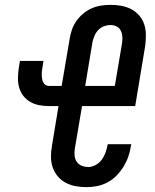

<svg xmlns="http://www.w3.org/2000/svg" viewBox="-20 -763 640 791"><path d="M337 8Q314 8 292 4Q270 0 251 -10Q232 -20 218 -36.5Q204 -53 197 -73.5Q190 -94 190 -117Q190 -140 194 -162L221 -326H182Q162 -326 142.5 -329.5Q123 -333 106 -342.5Q89 -352 77 -367Q65 -382 59.5 -400.5Q54 -419 54 -439Q54 -459 57 -480L62 -512H159L154 -480Q152 -469 152 -457.5Q152 -446 154 -435.5Q156 -425 163 -417Q170 -409 182 -409H234L267 -603Q270 -622 276.5 -641Q283 -660 295 -677Q307 -694 323.5 -707.5Q340 -721 358.5 -729Q377 -737 396.5 -740Q416 -743 436 -743Q459 -743 480.5 -739Q502 -735 521 -725Q540 -715 554 -698.5Q568 -682 574.5 -661.5Q581 -641 581 -618Q581 -595 578 -573L537 -326H318L288 -149Q286 -135 287.5 -121Q289 -107 296.5 -96Q304 -85 317 -80Q330 -75 344 -75Q359 -75 374.5 -83.5Q390 -92 399.5 -105.5Q409 -119 414.5 -134Q420 -149 423 -165L424 -169H521L519 -160Q516 -139 508.5 -117.5Q501 -96 489 -76.5Q477 -57 460.5 -40Q444 -23 423.5 -12Q403 -1 380.5 3.5Q358 8 337 8ZM331 -409H453L483 -586Q485 -600 484 -613Q483 -626 477.5 -637Q472 -648 460.5 -654Q449 -660 435 -660Q422 -660 408.5 -655Q395 -650 385 -639.5Q375 -629 369.5 -616Q364 -603 361 -590Z"/></svg>

Font: Iosevka Semibold Extended
Style: Italic
Weight: 600
Width: 7
Italic angle: -9°
Monospace: yes
Designer: Belleve Invis
Foundry: Belleve Invis
Version: Version 32.5.0; ttfautohint (v1.8.4)